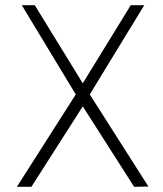

<svg xmlns="http://www.w3.org/2000/svg" viewBox="-20 -720 627 740"><path d="M64 -700 272 -356 45 0H101L299 -310L497 0L552 -1L326 -356L536 -700H484L299 -399L114 -700Z"/></svg>

Font: Advent Pro
Style: Light
Weight: 300
Designer: Andreas Kalpakidis
Foundry: Andreas Kalpakidis
Version: Version 2.002 2007